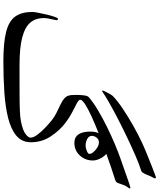

<svg xmlns="http://www.w3.org/2000/svg" viewBox="77 -1002 944 1138"><g transform="rotate(90 549.0 -433.0)"><path d="M1097.7 -728Q1082.5 -710 1076.2 -692.1Q1069.8 -674.3 1065.2 -661.4Q1060.5 -648.4 1049.8 -645Q1020.5 -635.7 974.1 -620.1Q927.7 -604.5 873.8 -585Q819.8 -565.4 766.6 -544.4Q713.4 -523.4 669.2 -503.2Q625 -482.9 598.1 -465.6Q571.3 -448.2 571.3 -436.5Q571.3 -427.7 591.1 -417Q610.8 -406.2 641.6 -390.9Q672.4 -375.5 704.6 -351.6Q751 -317.4 787.1 -263.7Q823.2 -210 823.2 -144.5Q823.2 -91.3 785.2 -58.8Q747.1 -26.4 680.4 -9.5Q613.8 7.3 527.6 13.2Q441.4 19 344.7 19Q231.9 19 168 2.4Q104 -14.2 77.4 -52Q50.8 -89.8 50.8 -153.8Q50.8 -162.1 55.2 -186Q59.6 -210 66.2 -237.3Q72.8 -264.6 79.6 -284.7Q86.4 -304.7 91.3 -304.7Q99.6 -304.7 99.6 -295.4Q99.6 -292 96.4 -278.6Q93.3 -265.1 90.1 -249Q86.9 -232.9 86.9 -220.2Q86.9 -173.8 112.8 -141.8Q138.7 -109.9 200 -93.3Q261.2 -76.7 366.7 -76.7Q469.2 -76.7 534.7 -76.9Q600.1 -77.1 638.7 -78.9Q677.2 -80.6 698.7 -85Q753.9 -96.2 774.9 -112.8Q795.9 -129.4 795.9 -141.6Q795.9 -159.7 777.8 -183.6Q759.8 -207.5 735.8 -230Q711.9 -252.4 694.3 -266.6Q675.3 -282.7 649.4 -295.4Q623.5 -308.1 600.6 -319.1Q577.6 -330.1 566.9 -339.4Q552.7 -350.1 547.6 -364.7Q542.5 -379.4 542.5 -408.7Q542.5 -440.4 545.4 -460.4Q548.3 -480.5 556.6 -487.8Q586.9 -514.2 633.8 -542Q680.7 -569.8 733.4 -595.7Q786.1 -621.6 835 -642.1Q883.8 -662.6 917.5 -674.3Q931.6 -679.2 959 -688.7Q986.3 -698.2 1015.9 -708.7Q1045.4 -719.2 1067.1 -726.6Q1088.9 -733.9 1091.8 -733.9Q1094.2 -733.9 1095 -732.2Q1095.7 -730.5 1097.7 -728ZM522.5 -567.4Q516.6 -564.5 516.6 -567.4Q516.6 -572.3 522.9 -585.4Q529.3 -598.6 537.1 -612.1Q544.9 -625.5 549.3 -629.9Q578.1 -657.7 625.5 -689.5Q672.9 -721.2 726.6 -751.5Q780.3 -781.7 827.6 -803.7Q837.9 -808.6 861.1 -818.4Q884.3 -828.1 912.4 -839.6Q940.4 -851.1 966.8 -861.3Q993.2 -871.6 1011.2 -878.4Q1029.3 -885.3 1031.2 -885.3Q1037.1 -885.3 1037.1 -878.9Q1037.1 -876 1031.2 -866Q1025.4 -856 1017.1 -834.5Q1011.2 -819.8 1004.9 -809.6Q998.5 -799.3 988.8 -796.9Q954.1 -786.1 903.3 -764.2Q852.5 -742.2 795.2 -714.8Q737.8 -687.5 683.1 -659.2Q628.4 -630.9 585.9 -606.4Q543.5 -582 522.5 -567.4ZM931.2 -511.2Q931.2 -466.8 901.6 -434.3Q872.1 -401.9 826.7 -401.9Q759.8 -401.9 759.8 -498.5Q759.8 -540.5 786.9 -572.8Q814 -605 857.4 -605Q877.4 -605 894.3 -589.4Q911.1 -573.7 921.1 -552Q931.2 -530.3 931.2 -511.2ZM892.1 -490.7Q892.1 -502 881.1 -515.1Q870.1 -528.3 854.2 -537.8Q838.4 -547.4 824.2 -547.4Q806.6 -547.4 795.9 -533.9Q785.2 -520.5 785.2 -504.9Q785.2 -488.3 803.2 -478.3Q821.3 -468.3 843.3 -468.3Q856 -468.3 874 -475.3Q892.1 -482.4 892.1 -490.7Z"/></g></svg>

Font: Rohingya Solluk
Style: Regular
Weight: 400
Designer: SIL International
Foundry: SIL International
Version: Version 1.001